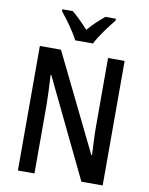

<svg xmlns="http://www.w3.org/2000/svg" viewBox="-100 -1078 844 1084"><g transform="rotate(10 322.0 -536.0)"><path d="M270 -846H372C394 -891 443 -956 475 -995V-1006H415C382 -978 354 -954 321 -915C290 -950 255 -984 228 -1006H168V-995C203 -953 248 -890 270 -846ZM565 -66V-780H470V-390C470 -341 473 -285 476 -224H472L200 -780H79V-66H174V-461C173 -513 171 -568 167 -630H171L443 -66Z"/></g></svg>

Font: Noto Sans Malayalam UI Condensed Medium
Style: Regular
Weight: 500
Width: 3
Designer: Jelle Bosma - Monotype Design Team
Foundry: Monotype Imaging Inc.
Version: Version 2.104